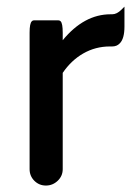

<svg xmlns="http://www.w3.org/2000/svg" viewBox="-20 -558 414 589"><path d="M172.4 -434.6Q237.8 -514.2 319.3 -514.2H324.2Q338.4 -514.2 352.5 -528.3L361.8 -537.6V-476.6Q361.8 -439 347.2 -424.8Q338.4 -415.5 324.2 -415.5H317.4Q272.9 -415.5 235.4 -394Q198.7 -373 172.4 -334.5V-39.1Q172.4 -18.1 157 -3.4Q141.6 11.2 120.8 11.2Q100.1 11.2 85.4 -3.4Q70.8 -18.1 70.8 -39.1V-458Q70.8 -486.3 77.6 -492.7Q80.1 -495.6 84 -495.6H159.2Q163.1 -495.6 166 -492.7Q172.4 -486.3 172.4 -458Z"/></svg>

Font: YuPearl-Medium
Style: Medium
Weight: 500
Designer: Max Yao
Foundry: Max-Everyday
Version: Version 1.011; ttfautohint (v1.8.3)